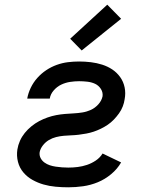

<svg xmlns="http://www.w3.org/2000/svg" viewBox="-20 -790 640 818"><path d="M271 8Q244 8 217 5.5Q190 3 165.5 -4Q141 -11 118.5 -23.5Q96 -36 79.5 -55.5Q63 -75 56.5 -100.5Q50 -126 54 -153Q57 -172 65 -190Q73 -208 85.5 -223.5Q98 -239 114 -252Q130 -265 147 -274Q164 -283 182.5 -289.5Q201 -296 219.5 -299.5Q238 -303 256.5 -304.5Q275 -306 294 -307Q313 -308 331.5 -311Q350 -314 367.5 -322Q385 -330 399 -345.5Q413 -361 417 -380Q419 -397 409.5 -411.5Q400 -426 385 -433Q370 -440 352 -442Q334 -444 317 -444Q298 -444 278.5 -441Q259 -438 241 -429.5Q223 -421 209 -405Q195 -389 192 -370H96Q100 -393 111 -416Q122 -439 139 -458Q156 -477 177 -491Q198 -505 221.5 -513.5Q245 -522 269 -525Q293 -528 317 -528Q342 -528 367 -525Q392 -522 415.5 -514.5Q439 -507 458.5 -494Q478 -481 492 -461.5Q506 -442 511 -417.5Q516 -393 511 -367Q509 -352 503 -336.5Q497 -321 487 -307Q477 -293 465 -280.5Q453 -268 439 -258.5Q425 -249 409.5 -241.5Q394 -234 379 -229Q364 -224 348 -221Q332 -218 315.5 -216Q299 -214 283.5 -213.5Q268 -213 251.5 -211.5Q235 -210 219 -206Q203 -202 188.5 -193.5Q174 -185 163 -171Q152 -157 149 -142Q147 -128 153 -116.5Q159 -105 169.5 -97.5Q180 -90 192 -86Q204 -82 217.5 -80Q231 -78 244.5 -77Q258 -76 271 -76Q291 -76 311 -78.5Q331 -81 350.5 -87.5Q370 -94 388 -106Q406 -118 417 -136L496 -98Q480 -70 453.5 -48Q427 -26 396.5 -13.5Q366 -1 334 3.5Q302 8 271 8ZM328 -575 279 -625 437 -770 496 -710Z"/></svg>

Font: Iosevka Custom Medium
Style: Italic
Weight: 500
Italic angle: -9°
Designer: Belleve Invis
Foundry: Belleve Invis
Version: Version 27.0.1